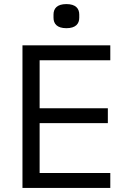

<svg xmlns="http://www.w3.org/2000/svg" viewBox="-20 -920 640 940"><path d="M520 0V-73H174V-317H508V-390H174V-625H520V-698H90V0ZM305 -782C351 -782 368 -804 368 -833V-849C368 -878 351 -900 305 -900C259 -900 242 -878 242 -849V-833C242 -804 259 -782 305 -782Z"/></svg>

Font: IBM Plex Mono
Style: Regular
Weight: 400
Monospace: yes
Designer: Mike Abbink, Paul van der Laan, Pieter van Rosmalen
Foundry: Bold Monday
Version: Version 2.004